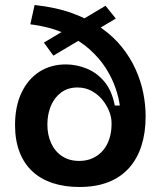

<svg xmlns="http://www.w3.org/2000/svg" viewBox="-20 -732 641 766"><path d="M297 14Q238 14 190.5 -1.5Q143 -17 109.5 -48Q76 -79 58 -125.5Q40 -172 40 -233Q40 -308 66 -362.5Q92 -417 137.5 -446Q183 -475 243 -475Q284 -475 324.5 -459Q365 -443 395.5 -407.5Q426 -372 438 -311H458Q454 -342 441 -380.5Q428 -419 402.5 -459.5Q377 -500 336.5 -536Q296 -572 238 -598.5Q180 -625 101 -635L118 -712Q203 -703 269 -679Q335 -655 384 -620.5Q433 -586 466.5 -544Q500 -502 521 -455.5Q542 -409 551.5 -361.5Q561 -314 561 -267Q561 -203 544.5 -151Q528 -99 495 -62Q462 -25 412.5 -5.5Q363 14 297 14ZM296 -90Q327 -90 351 -101.5Q375 -113 391.5 -132.5Q408 -152 416.5 -179Q425 -206 425 -235V-242Q425 -265 415 -289.5Q405 -314 387.5 -335Q370 -356 345 -369.5Q320 -383 289 -383Q251 -383 224 -363Q197 -343 183 -309.5Q169 -276 169 -235Q169 -194 184 -161Q199 -128 227.5 -109Q256 -90 296 -90ZM155 -562 401 -709 442 -658 193 -510Z"/></svg>

Font: Bricolage Grotesque 20pt SemiBold
Style: Regular
Weight: 600
Version: Version 1.001;gftools[0.9.33.dev8+g029e19f]